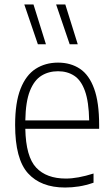

<svg xmlns="http://www.w3.org/2000/svg" viewBox="-20 -828 502 857"><path d="M270.5 9Q162.5 9 105 -54.5Q47.5 -118 47.5 -270.5Q47.5 -370.5 71.8 -431.8Q96 -493 139.2 -520.8Q182.5 -548.5 239 -548.5Q295.5 -548.5 336.8 -521Q378 -493.5 400.2 -432.2Q422.5 -371 422.5 -270V-253H93Q95.5 -128.5 141.5 -79.8Q187.5 -31 274 -31Q326.5 -31 397.5 -53.5V-12.5Q362.5 -0.5 331.8 4.2Q301 9 270.5 9ZM239 -510Q197 -510 164.8 -490Q132.5 -470 113.5 -422.2Q94.5 -374.5 93 -290.5H378Q376.5 -374 359.2 -422Q342 -470 311.2 -490Q280.5 -510 239 -510ZM291 -630.5 230.5 -808H271.5L327 -630.5ZM149 -630.5 88.5 -808H129.5L185 -630.5Z"/></svg>

Font: Encode Sans Semi Condensed ExtraLight
Style: Regular
Weight: 200
Width: 4
Designer: Multiple Designers
Foundry: Impallari Type
Version: Version 3.000; ttfautohint (v1.8.3) -l 8 -r 50 -G 200 -x 14 